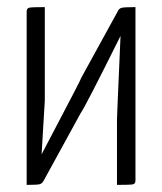

<svg xmlns="http://www.w3.org/2000/svg" viewBox="-20 -520 455 540"><path d="M310 -486Q314 -496 322 -498Q330 -500 361 -500V-12Q361 -3 353.5 -1.5Q346 0 309 0V-184Q309 -189 311 -235Q313 -281 315.5 -338.5Q318 -396 319 -419Q219 -218 207 -202L104 -14Q99 -4 92 -2Q85 0 55 0V-488Q55 -497 63 -498.5Q71 -500 106 -500V-237Q106 -230 97 -86Q106 -103 134.5 -157.5Q163 -212 185.5 -255Q208 -298 209 -302Z"/></svg>

Font: Yanone Kaffeesatz Light
Style: Regular
Weight: 300
Designer: Yanone (Cyrillic: Daniel Pouzeot)
Foundry: Yanone
Version: Version 1.003;PS 001.003;hotconv 1.0.88;makeotf.lib2.5.64775